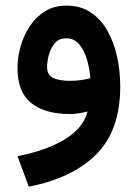

<svg xmlns="http://www.w3.org/2000/svg" viewBox="-20 -413 499 697"><path d="M416.5 -99.1Q416.5 61 329.1 147.7Q241.7 234.4 84.5 264.6L43.5 153.8Q147.9 133.8 215.1 93Q282.2 52.2 297.9 -8.3Q282.7 -4.4 265.6 -1.7Q248.5 1 234.4 1Q143.6 1 93.5 -38.8Q43.5 -78.6 43.5 -165.5Q43.5 -204.6 54.7 -244.4Q65.9 -284.2 88.1 -317.9Q110.4 -351.6 143.6 -372.1Q176.8 -392.6 221.2 -392.6Q273.4 -392.6 310.3 -367.4Q347.2 -342.3 370.8 -299.8Q394.5 -257.3 405.5 -205.3Q416.5 -153.3 416.5 -99.1ZM233.9 -119.6Q254.9 -119.6 273.9 -122.3Q293 -125 308.1 -129.4Q305.2 -165.5 295.2 -198.5Q285.2 -231.4 267.1 -252.7Q249 -273.9 220.2 -273.9Q193.4 -273.9 178.2 -255.4Q163.1 -236.8 157 -212.4Q150.9 -188 150.9 -169.9Q150.9 -140.1 173.3 -129.9Q195.8 -119.6 233.9 -119.6Z"/></svg>

Font: Vazirmatn FD SemiBold
Style: Regular
Weight: 600
Designer: Saber Rastikerdar
Foundry: Saber Rastikerdar
Version: Version 33.001